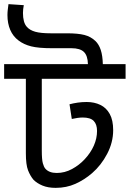

<svg xmlns="http://www.w3.org/2000/svg" viewBox="-30 -932 627 928"><path d="M577 -622V-551H172V-205Q172 -161 177 -143Q182 -125 189 -117Q207 -96 244 -96Q283 -96 318 -115Q353 -134 379 -162Q408 -193 423.5 -228Q439 -263 439 -299Q439 -331 423 -347.5Q407 -364 370 -364Q358 -364 344 -362Q330 -360 317 -357L306 -428Q325 -433 345.5 -436Q366 -439 389 -439Q426 -439 455 -425Q484 -411 500.5 -381Q517 -351 517 -303Q517 -244 488 -188.5Q459 -133 415 -95Q378 -63 334.5 -43.5Q291 -24 239 -24Q202 -24 175.5 -35Q149 -46 132 -63Q116 -82 105.5 -109Q95 -136 95 -191V-551H-10V-622ZM395 -622Q394 -663 375.5 -681Q357 -699 315 -699H221Q156 -699 120.5 -708Q85 -717 60 -736Q33 -756 19.5 -787.5Q6 -819 6 -859Q6 -872 7.5 -884.5Q9 -897 11 -912L85 -907Q83 -896 82 -887.5Q81 -879 81 -869Q81 -847 85.5 -830Q90 -813 100 -802Q114 -786 140.5 -778.5Q167 -771 216 -771H294Q347 -771 378 -763Q409 -755 431 -734Q448 -718 457 -690.5Q466 -663 467 -622Z"/></svg>

Font: hexubangla05
Style: Book
Weight: 400
Designer: Jelle Bosma - Monotype Design Team
Foundry: Monotype Imaging Inc.
Version: Version 2.003